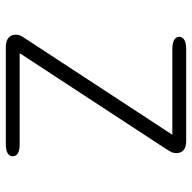

<svg xmlns="http://www.w3.org/2000/svg" viewBox="-20 -639 659 659"><g transform="rotate(90 309.5 -309.5)"><path d="M162.5 -47.5H475Q495.5 -47.5 506 -41.5Q516.5 -35.5 516.5 -23.5Q516.5 -12.5 506 -6.2Q495.5 0 475 0H140.5Q120.5 0 109.8 -9.2Q99 -18.5 99 -34Q99 -44 102.8 -51.2Q106.5 -58.5 115 -71L442.5 -571.5H148Q128 -571.5 117.2 -577.8Q106.5 -584 106.5 -595.5Q106.5 -606.5 117.2 -612.8Q128 -619 148 -619H464Q484.5 -619 495 -610.2Q505.5 -601.5 505.5 -585Q505.5 -575.5 501.8 -568Q498 -560.5 490 -548Z"/></g></svg>

Font: Sono Monospace Light
Style: Regular
Weight: 300
Version: Version 2.112